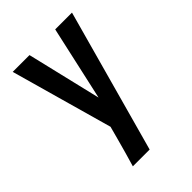

<svg xmlns="http://www.w3.org/2000/svg" viewBox="-215 -617 930 930"><g transform="rotate(-45 250.0 -152.5)"><path d="M135 215Q146 179 156 142.5Q166 106 176 70L194 3L47 -520H162L253 -138L338 -520H453L250 215Z"/></g></svg>

Font: Iosevka Fixed
Style: Bold
Weight: 700
Monospace: yes
Designer: Belleve Invis
Foundry: Belleve Invis
Version: Version 32.3.0